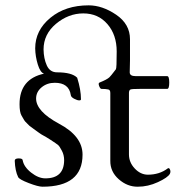

<svg xmlns="http://www.w3.org/2000/svg" viewBox="-20 -685 681 719"><path d="M143.1 -500Q143.6 -465.8 155.3 -439.9Q167 -414.1 193.8 -414.1Q249 -414.1 269 -394Q283.2 -349.1 283.2 -313Q283.2 -309.1 276.4 -309.1Q269.5 -309.1 257.3 -315.4Q245.6 -321.8 245.1 -329.1Q238.3 -375 185.1 -375Q156.2 -375 135.7 -357.9Q115.2 -340.8 115.2 -315.9Q115.2 -268.1 200.2 -222.2Q289.1 -175.3 289.1 -106Q289.1 14.2 139.2 14.2Q123 14.2 87.4 0.5Q51.8 -13.2 47.9 -22Q36.6 -44.9 35.2 -83Q35.2 -91.8 49.8 -91.8Q64.5 -91.8 64.9 -85Q69.3 -60.1 96.7 -38.6Q124 -17.1 149.9 -17.1Q219.7 -17.1 220.2 -85Q220.2 -105 211.4 -121.1Q203.1 -137.2 197.3 -142.1Q191.4 -147 168.9 -161.6Q146 -176.3 141.1 -178.2Q136.7 -180.2 125 -188.5Q113.3 -197.3 103.5 -204.1Q93.8 -210.9 90.3 -213.9Q87.9 -216.8 80.6 -223.6Q73.2 -230.5 70.3 -235.4Q67.9 -239.7 60.5 -252.4Q53.2 -265.1 53.2 -294.9Q53.2 -389.2 145 -409.2Q130.9 -413.1 121.6 -443.4Q112.3 -473.6 111.8 -503.9Q111.8 -571.3 168.5 -618.2Q225.1 -665 312 -665Q363.3 -665 415 -629.9Q466.8 -594.7 466.8 -538.1V-459L465.8 -414.1Q465.8 -399.9 487.8 -399.9H606Q613.8 -399.9 613.8 -376Q613.8 -352.1 606 -352.1H502.9Q475.1 -352.1 469.2 -350.1Q463.4 -348.1 462.9 -337.9V-106.9Q462.9 -77.1 484.4 -54.2Q505.9 -31.2 533.2 -30.8Q577.1 -30.8 607.9 -54.2Q612.3 -57.1 615.2 -52.7Q618.2 -47.9 618.2 -43Q618.2 -38.1 616.2 -34.2Q608.4 -20 571.3 -2.9Q534.2 14.2 496.1 14.2Q457 14.6 424.8 -13.7Q392.6 -42 393.1 -83V-336.9Q393.1 -349.1 384.8 -350.1Q376 -352.1 359.9 -352.1Q355 -352.5 351.1 -363.3Q347.2 -374 353 -376Q380.9 -387.2 389.6 -395.5Q397.9 -404.3 404.3 -413.1Q410.6 -421.9 414.1 -425.8Q417 -429.7 417 -492.2Q417 -554.7 382.3 -594.7Q347.7 -634.8 292 -634.8Q236.3 -634.8 189.5 -595.7Q143.1 -556.6 143.1 -500Z"/></svg>

Font: EBGaramond
Style: Regular
Weight: 400
Version: Version 000.012g